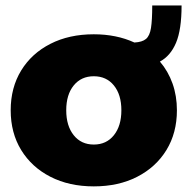

<svg xmlns="http://www.w3.org/2000/svg" viewBox="-20 -667 696 700"><path d="M322 12.5Q232 12.5 163.8 -22.5Q95.5 -57.5 57.2 -120Q19 -182.5 19 -265Q19 -347.5 57.2 -410Q95.5 -472.5 163.8 -507.2Q232 -542 322 -542Q404.5 -542 470 -512Q498.5 -513.5 512.2 -525Q526 -536.5 530.5 -565.2Q535 -594 535 -647H642Q642 -559 621.8 -511Q601.5 -463 563 -442.5Q593 -407.5 609 -362.5Q625 -317.5 625 -265Q625 -182.5 586.8 -120Q548.5 -57.5 480.2 -22.5Q412 12.5 322 12.5ZM322 -140Q368 -140 395.2 -174Q422.5 -208 422.5 -265Q422.5 -322 395.2 -355.5Q368 -389 322 -389Q276 -389 248.8 -355.5Q221.5 -322 221.5 -265Q221.5 -208 248.8 -174Q276 -140 322 -140Z"/></svg>

Font: Epilogue Black
Style: Regular
Weight: 900
Designer: Tyler Finck
Foundry: Etcetera Type Co
Version: Version 2.111; ttfautohint (v1.8.3)